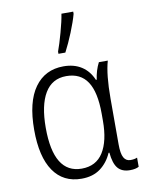

<svg xmlns="http://www.w3.org/2000/svg" viewBox="-89 -858 705 931"><g transform="rotate(-10 263.5 -392.5)"><path d="M51 -263Q51 -400 102 -471Q153 -542 244 -542Q296 -542 332.5 -518.5Q369 -495 388 -450H392Q398 -495 417 -532H461Q442 -467 442 -348V-123Q442 -77 453 -57.5Q464 -38 486 -38Q506 -38 519 -44V1Q503 10 475 10Q436 10 416 -13.5Q396 -37 391 -91H387Q367 -45 330 -17.5Q293 10 237 10Q147 10 99 -60Q51 -130 51 -263ZM387 -249V-284Q387 -390 353 -441.5Q319 -493 249 -493Q179 -493 143.5 -433.5Q108 -374 108 -263Q108 -38 246 -38Q317 -38 352 -93.5Q387 -149 387 -249ZM231 -617Q243 -649 258.5 -705Q274 -761 279 -795H337V-784Q327 -747 306.5 -696.5Q286 -646 265 -606H231Z"/></g></svg>

Font: Noto Sans UI NarrowLight
Style: Regular
Weight: 300
Width: 4
Designer: Monotype Design Team
Foundry: Monotype Imaging Inc.
Version: Version 1.001